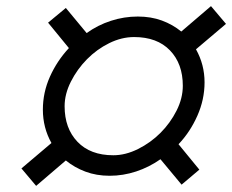

<svg xmlns="http://www.w3.org/2000/svg" viewBox="-20 -614 758 627"><path d="M648 -345Q648 -289 624.5 -236Q601 -183 563 -143L631 -60L573 -11L504 -94Q467 -68 424.5 -54Q382 -40 338 -40Q295 -40 259 -53.5Q223 -67 195 -90L98 -7L50 -64L148 -147Q120 -197 120 -256Q120 -312 143 -363.5Q166 -415 205 -457L137 -540L195 -588L263 -506Q299 -532 342 -546Q385 -560 430 -560Q473 -560 508.5 -547Q544 -534 572 -511L669 -594L718 -536L620 -453Q648 -403 648 -345ZM418 -493Q377 -493 336.5 -473Q296 -453 264 -420.5Q232 -388 211.5 -347.5Q191 -307 191 -267Q191 -195 233 -151Q275 -107 350 -107Q390 -107 431 -127.5Q472 -148 504 -180Q536 -212 556.5 -252.5Q577 -293 577 -334Q577 -406 535 -449.5Q493 -493 418 -493Z"/></svg>

Font: Gauge
Style: Oblique
Weight: 400
Italic angle: -80°
Designer: Daniel Pimley
Foundry: Daniel Pimley
Version: Version 2.0